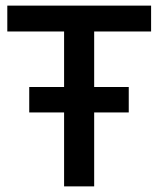

<svg xmlns="http://www.w3.org/2000/svg" viewBox="-20 -663 563 683"><path d="M84 -263V-353.5H208V-551H6V-643H517.5V-551H315V-353.5H438V-263H315V0H208V-263Z"/></svg>

Font: Karla SemiBold
Style: Regular
Weight: 600
Designer: Jonathan Pinhorn
Version: Version 2.004; ttfautohint (v1.8.4.7-5d5b);gftools[0.9.33]